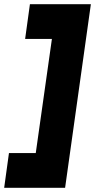

<svg xmlns="http://www.w3.org/2000/svg" viewBox="-57 -729 472 917"><path d="M377 -709 253.9 168H-37.1L-14.2 2H113.8L190.9 -543H63L85.9 -709Z"/></svg>

Font: Human Sans Black
Style: Italic
Weight: 800
Italic angle: -8°
Designer: Tim Radville
Foundry: Continuum
Version: Version 1.000;FEAKit 1.0